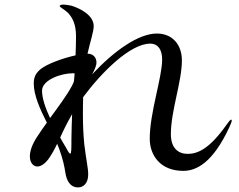

<svg xmlns="http://www.w3.org/2000/svg" viewBox="-20 -793 1040 836"><path d="M987 -272C982 -272 976 -263 965 -248C892 -145 841 -123 797 -123C757 -123 724 -147 724 -209C724 -310 772 -438 772 -530C772 -597 732 -647 663 -647C583 -647 477 -572 381 -469C392 -489 400 -507 400 -521C400 -545 383 -559 363 -559H361C372 -609 388 -655 388 -679C388 -726 332 -755 292 -768C281 -770 266 -773 255 -773C249 -773 240 -771 240 -767C240 -761 260 -753 278 -735C307 -703 311 -665 311 -631C311 -606 310 -580 309 -552C254 -540 186 -515 158 -493C136 -475 127 -458 127 -429C127 -378 155 -316 184 -259C169 -238 154 -217 142 -198C120 -165 110 -135 110 -112C110 -86 124 -68 143 -68C159 -68 177 -82 190 -99C205 -120 217 -142 229 -167L238 -144C254 -100 260 -71 265 -39C270 -9 284 23 320 23C344 23 364 4 364 -33C364 -63 356 -90 347 -165C343 -205 341 -248 341 -293C341 -312 341 -340 342 -370C422 -478 547 -603 634 -603C670 -603 686 -574 686 -534C686 -455 632 -303 632 -189C632 -117 678 -49 778 -49C835 -49 907 -84 979 -240C986 -255 989 -264 989 -268C989 -271 988 -272 987 -272ZM163 -398C163 -445 246 -474 297 -474C300 -474 303 -474 305 -473L302 -439C300 -433 297 -426 293 -419C272 -379 234 -328 198 -279C178 -322 163 -365 163 -398ZM286 -124C281 -124 274 -138 264 -156C257 -167 250 -180 242 -194C255 -223 271 -256 294 -296C293 -260 291 -224 291 -187C291 -148 291 -124 286 -124Z"/></svg>

Font: Shippori Mincho OTF SemiBold
Style: Regular
Weight: 600
Designer: FONTDASU
Foundry: FONTDASU / Google Inc. / but / Adobe
Version: Version 3.300;hotconv 1.0.109;makeotfexe 2.5.65596